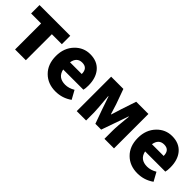

<svg xmlns="http://www.w3.org/2000/svg" viewBox="126 -1406 2244 2244"><g transform="rotate(45 1248.0 -284.5)"><path d="M195 -430H30V-569H538V-430H373V0H195Z M669 -65Q586 -146 586 -284Q586 -417 669 -503Q747 -583 856 -583Q975 -583 1040 -504Q1100 -430 1100 -308Q1100 -258 1092 -232H758Q781 -122 900 -122Q959 -122 1020 -158L1079 -51Q988 14 875 14Q749 14 669 -65ZM949 -348Q949 -447 859 -447Q772 -447 755 -348Z M1214 -569H1416L1483 -383L1522 -258H1527Q1531 -273 1546 -318Q1559 -357 1566 -383L1628 -569H1830V0H1672V-132Q1672 -208 1691 -384H1686Q1677 -356 1658 -302L1569 -49H1473L1411 -221Q1403 -246 1383 -303L1355 -384H1350Q1369 -178 1369 -132V0H1214Z M2023 -65Q1940 -146 1940 -284Q1940 -417 2023 -503Q2101 -583 2210 -583Q2329 -583 2394 -504Q2454 -430 2454 -308Q2454 -258 2446 -232H2112Q2135 -122 2254 -122Q2313 -122 2374 -158L2433 -51Q2342 14 2229 14Q2103 14 2023 -65ZM2303 -348Q2303 -447 2213 -447Q2126 -447 2109 -348Z"/></g></svg>

Font: Source Han Sans CN Heavy
Style: Bold
Weight: 900
Designer: Ryoko NISHIZUKA (kana & ideographs); Paul D. Hunt (Latin, Greek & Cyrillic); Wenlong ZHANG (bopomofo); Sandoll Communica
Foundry: Adobe Systems Incorporated
Version: Version 1.000;PS 1;hotconv 1.0.78;makeotf.lib2.5.61930